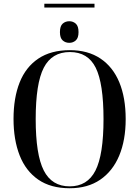

<svg xmlns="http://www.w3.org/2000/svg" viewBox="-20 -992 742 1022"><path d="M216 -952V-972H483V-952ZM349 -764Q328 -764 313.5 -777Q299 -790 299 -821Q299 -853 313.5 -866Q328 -879 349 -879Q369 -879 383.5 -866Q398 -853 398 -821Q398 -790 383.5 -777Q369 -764 349 -764ZM351 10Q250 10 183.5 -36Q117 -82 84.5 -165Q52 -248 52 -359Q52 -471 84.5 -553Q117 -635 184 -680Q251 -725 352 -725Q448 -725 514.5 -680.5Q581 -636 615 -554Q649 -472 649 -358Q649 -246 614.5 -163.5Q580 -81 513.5 -35.5Q447 10 351 10ZM351 0Q445 0 488 -84Q531 -168 531 -358Q531 -548 489.5 -631.5Q448 -715 352 -715Q256 -715 213 -631.5Q170 -548 170 -358Q170 -169 213 -84.5Q256 0 351 0Z"/></svg>

Font: Noto Serif Display SemiCondensed Medium
Style: Regular
Weight: 500
Width: 4
Designer: Monotype Design Team
Foundry: Monotype Imaging Inc.
Version: Version 2.009